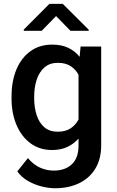

<svg xmlns="http://www.w3.org/2000/svg" viewBox="-20 -770 607 998"><path d="M40 -258.3V-268.6Q40 -349.1 65.7 -409.7Q91.3 -470.2 138.7 -504.2Q186 -538.1 251.5 -538.1Q299.8 -538.1 334.7 -521.5Q369.6 -504.9 394 -474.6L398.9 -528.3H505.9V-14.6Q505.9 56.6 475.6 106.4Q445.3 156.2 391.1 182.4Q336.9 208.5 265.6 208.5Q235.4 208.5 198.5 199.7Q161.6 190.9 127.2 171.6Q92.8 152.3 69.8 121.1L125 51.8Q153.3 85.4 187.5 101.1Q221.7 116.7 259.3 116.7Q319.3 116.7 353.8 83.5Q388.2 50.3 388.2 -12.2V-49.8Q363.3 -21.5 329.3 -5.9Q295.4 9.8 250.5 9.8Q186 9.8 138.7 -25.1Q91.3 -60.1 65.7 -120.6Q40 -181.2 40 -258.3ZM157.7 -268.6V-258.3Q157.7 -210.4 170.7 -171.1Q183.6 -131.8 210.4 -108.6Q237.3 -85.4 279.8 -85.4Q320.8 -85.4 346.9 -102.8Q373 -120.1 388.2 -148.9V-381.3Q373 -409.7 346.9 -426.5Q320.8 -443.4 280.8 -443.4Q238.3 -443.4 211.2 -419.7Q184.1 -396 170.9 -356.4Q157.7 -316.9 157.7 -268.6ZM306.2 -750 441.4 -615.2V-609.9H346.2L271.5 -686.5L196.8 -609.9H103.5V-616.2L236.8 -750Z"/></svg>

Font: Vazirmatn UI Medium
Style: Regular
Weight: 500
Designer: Saber Rastikerdar
Foundry: Saber Rastikerdar
Version: Version 33.003